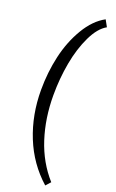

<svg xmlns="http://www.w3.org/2000/svg" viewBox="-188 -793 655 1086"><g transform="rotate(20 139.5 -250.0)"><path d="M245.1 -750 267.1 -710Q219.7 -684.1 184.1 -610.1Q148.4 -536.1 131.1 -441.4Q113.8 -346.7 113.8 -246.1Q113.8 -107.9 152.6 12.2Q191.4 132.3 271 221.2L245.1 250Q142.6 158.7 90.3 29.1Q38.1 -100.6 38.1 -250Q38.1 -356 60.5 -454.6Q83 -553.2 131.1 -634Q179.2 -714.8 245.1 -750Z"/></g></svg>

Font: Lobster Two
Style: Bold
Weight: 700
Designer: Pablo Impallari
Foundry: Pablo Impallari. www.impallari.com
Version: Version 1.006